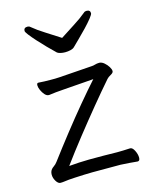

<svg xmlns="http://www.w3.org/2000/svg" viewBox="-112 -804 714 890"><g transform="rotate(-15 245.0 -359.5)"><path d="M248 -637Q283 -660 317 -681.5Q351 -703 376 -724Q381 -729 389 -729Q407 -729 407 -713Q407 -707 393.5 -690Q380 -673 360 -652Q340 -631 320.5 -612Q301 -593 289 -581Q283 -575 270.5 -572Q258 -569 245 -569Q233 -569 222.5 -571.5Q212 -574 207 -578Q189 -595 168.5 -616Q148 -637 129.5 -657.5Q111 -678 99.5 -693Q88 -708 88 -713Q88 -729 106 -729Q114 -729 119 -724Q144 -703 178.5 -681.5Q213 -660 248 -637ZM420 -61Q431 -61 440 -43Q449 -25 449 -9Q449 7 438 7Q418 5 398 3.5Q378 2 357 1H222Q206 1 182.5 2Q159 3 138.5 4Q118 5 108 6Q96 7 87 8.5Q78 10 67 10Q56 10 46.5 -5.5Q37 -21 37 -37Q37 -46 40 -53Q44 -63 55.5 -71Q67 -79 74 -89Q116 -145 163 -205Q210 -265 256 -320Q302 -375 338 -415L191 -404Q172 -403 154.5 -401Q137 -399 122 -397H120Q110 -397 101 -407Q92 -417 86 -430.5Q80 -444 80 -454Q80 -465 87 -465H89Q102 -464 116 -463.5Q130 -463 144 -463Q156 -463 168 -463Q180 -463 190 -464L346 -475Q353 -475 363 -478Q373 -481 382 -481H386Q397 -480 408 -470.5Q419 -461 426.5 -449Q434 -437 434 -428Q434 -420 421 -413Q408 -406 402 -399Q361 -352 312.5 -293Q264 -234 215.5 -172.5Q167 -111 126 -55Q146 -57 174.5 -58.5Q203 -60 222 -60Q251 -60 291 -60Q331 -60 357 -59Q368 -59 385.5 -59.5Q403 -60 419 -61Z"/></g></svg>

Font: Klee One SemiBold
Style: Regular
Weight: 600
Designer: Fontworks Inc.
Foundry: Fontworks Inc.
Version: Version 1.00;January 12, 2022;FontCreator 13.0.0.2683 64-bit